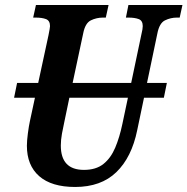

<svg xmlns="http://www.w3.org/2000/svg" viewBox="-20 -734 746 764"><path d="M279 10Q185 10 136 -33Q87 -76 87 -154Q87 -174 91 -204Q95 -234 99 -252L119 -345H36L48 -404H132L173 -594Q176 -610 177.5 -618Q179 -626 179 -630Q179 -652 163 -658Q147 -664 122 -664H112L123 -714H412L401 -664H390Q364 -664 341.5 -653Q319 -642 311 -601L269 -404H502L543 -599Q548 -619 548 -630Q548 -652 532 -658Q516 -664 491 -664H481L491 -714H706L695 -664H684Q659 -664 636.5 -653Q614 -642 606 -600L565 -404H644L632 -345H553L526 -216Q504 -108 443 -49Q382 10 279 10ZM222 -155Q222 -58 314 -58Q362 -58 391.5 -81.5Q421 -105 438.5 -146.5Q456 -188 467 -241L489 -345H256L236 -249Q231 -227 226.5 -202Q222 -177 222 -155Z"/></svg>

Font: Noto Serif ExtraCondensed
Style: Bold Italic
Weight: 700
Width: 2
Italic angle: -12°
Designer: Monotype Design Team
Foundry: Monotype Imaging Inc.
Version: Version 2.013; ttfautohint (v1.8.4.7-5d5b)